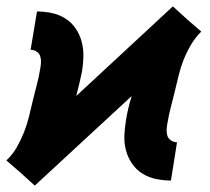

<svg xmlns="http://www.w3.org/2000/svg" viewBox="-38 -566 658 602"><path d="M71 16 27 -24 -18 -63Q2 -82 15 -105Q28 -128 37.5 -152Q47 -176 53 -201Q59 -226 65 -251Q71 -276 77.5 -300.5Q84 -325 88 -350Q90 -360 90.5 -370.5Q91 -381 88 -390Q85 -399 76.5 -404.5Q68 -410 58 -410L78 -530Q102 -530 125 -525Q148 -520 167 -508Q186 -496 199 -477Q212 -458 218 -435.5Q224 -413 223.5 -389Q223 -365 219 -341Q215 -322 210.5 -303Q206 -284 201 -265L504 -546L548 -506L593 -467Q574 -448 560.5 -425Q547 -402 537.5 -378Q528 -354 522 -329Q516 -304 510 -279Q504 -254 497.5 -229.5Q491 -205 487 -180Q485 -170 484.5 -159.5Q484 -149 487 -140Q490 -131 498.5 -125.5Q507 -120 517 -120L498 0Q473 0 450 -5Q427 -10 408 -22Q389 -34 376 -53Q363 -72 357 -94.5Q351 -117 352 -141Q353 -165 357 -189Q360 -208 364.5 -227Q369 -246 375 -265Z"/></svg>

Font: Iosevka Curly HvExObl
Style: Regular
Weight: 900
Width: 7
Italic angle: -9°
Monospace: yes
Designer: Belleve Invis
Foundry: Belleve Invis
Version: Version 11.1.0; ttfautohint (v1.8.3)